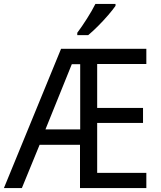

<svg xmlns="http://www.w3.org/2000/svg" viewBox="-21 -964 825 984"><path d="M729 0H389V-222H182L91 0H-1L292 -714H729V-636H477V-411H712V-334H477V-78H729ZM212 -301H390V-635H347ZM571 -934Q558 -915 533.5 -886.5Q509 -858 481 -830Q453 -802 431 -784H375V-796Q399 -828 425 -869Q451 -910 468 -944H571Z"/></svg>

Font: Noto Sans SemiCondensed
Style: Regular
Weight: 400
Width: 4
Designer: Monotype Design Team
Foundry: Monotype Imaging Inc.
Version: Version 2.013; ttfautohint (v1.8.4.7-5d5b)